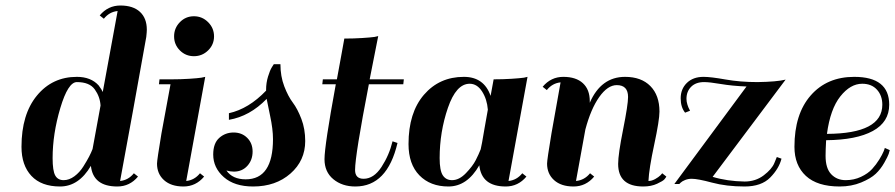

<svg xmlns="http://www.w3.org/2000/svg" viewBox="-20 -668 3250 697"><path d="M416 -11Q446 -14 466 -39L481 -27Q451 9 406 9Q318 9 310 -66Q266 9 198 9Q130 9 94 -29.5Q58 -68 58 -135Q58 -253 114 -321Q170 -389 259 -389Q310 -389 338 -358Q350 -342 353 -334L407 -628Q377 -625 357 -600L342 -612Q372 -648 417 -648Q463 -648 488 -625Q513 -602 513 -560Q513 -552 511 -534Q462 -259 416 -11ZM211 -14Q231 -14 250 -28Q269 -42 282.5 -63.5Q296 -85 303.5 -99.5Q311 -114 316 -127L345 -285Q343 -317 324 -343.5Q305 -370 259 -370Q227 -370 199 -276Q171 -182 171 -94Q171 -48 180.5 -31Q190 -14 211 -14Z M725 -389 656 -11Q686 -14 706 -39L721 -27Q691 9 646 9Q601 9 575.5 -14Q550 -37 550 -74Q550 -87 566 -183L599 -362H557L559 -380H602Q636 -380 667 -382Q698 -384 711 -386ZM633 -485Q612 -506 612 -536Q612 -566 633 -587.5Q654 -609 684 -609Q714 -609 735.5 -587.5Q757 -566 757 -536Q757 -506 735.5 -485Q714 -464 684 -464Q654 -464 633 -485Z M872 -17Q971 -17 971 -163Q971 -199 960.5 -248Q950 -297 948 -309Q887 -246 811 -233V-257Q883 -273 946 -339V-343Q946 -367 953 -390Q960 -413 967 -424L974 -435H998Q998 -391 1012 -354.5Q1026 -318 1043 -295.5Q1060 -273 1074 -236.5Q1088 -200 1088 -156Q1088 -85 1034.5 -38Q981 9 899 9Q831 9 792.5 -25Q754 -59 754 -107Q754 -148 776 -167.5Q798 -187 828 -187Q858 -187 877.5 -167.5Q897 -148 897 -118Q897 -87 878 -66Q859 -45 829 -45Q816 -45 802 -49Q824 -17 872 -17Z M1353 -537Q1339 -467 1322 -380H1446L1444 -362H1319Q1269 -104 1269 -51Q1269 -19 1300 -19Q1337 -19 1365 -62Q1393 -105 1405 -155L1423 -149Q1386 9 1270 9Q1222 9 1190 -17.5Q1158 -44 1158 -90Q1158 -139 1199 -362H1150L1152 -380H1203Q1207 -404 1216.5 -453.5Q1226 -503 1230 -528Q1264 -528 1295 -530Q1326 -532 1340 -534Z M1895 -389 1826 -11Q1856 -14 1876 -39L1891 -27Q1861 9 1816 9Q1728 9 1720 -68Q1676 9 1608 9Q1542 9 1502.5 -31.5Q1463 -72 1463 -145Q1463 -259 1519 -324Q1575 -389 1664 -389Q1737 -389 1761 -320Q1766 -350 1772 -380Q1806 -380 1837 -382Q1868 -384 1882 -386ZM1621 -14Q1647 -14 1671.5 -39.5Q1696 -65 1707 -86.5Q1718 -108 1725 -126Q1727 -134 1730 -150.5Q1733 -167 1739 -202.5Q1745 -238 1751 -270Q1748 -308 1730 -336Q1712 -364 1685 -364Q1636 -364 1606 -276.5Q1576 -189 1576 -94Q1576 -49 1587.5 -31.5Q1599 -14 1621 -14Z M2374 -263Q2374 -232 2355 -143.5Q2336 -55 2334 -11Q2346 -11 2358.5 -18Q2371 -25 2378 -32L2384 -39L2399 -27Q2397 -23 2392 -17Q2387 -11 2365.5 -1Q2344 9 2315 9Q2224 9 2224 -73Q2224 -108 2242 -198Q2260 -288 2260 -316Q2260 -359 2219 -359Q2186 -359 2155.5 -316Q2125 -273 2105 -198L2071 -11Q2102 -14 2122 -39L2137 -27Q2107 9 2062 9Q2017 9 1991.5 -14Q1966 -37 1966 -74Q1966 -88 1982 -184L2015 -369Q1985 -366 1965 -341L1950 -353Q1980 -389 2025 -389Q2071 -389 2096 -366Q2121 -343 2121 -301V-295Q2162 -389 2249 -389Q2308 -389 2341 -355.5Q2374 -322 2374 -263Z M2800 -98 2817 -92Q2808 -56 2776 -23.5Q2744 9 2683 9Q2617 9 2565 -5Q2513 -19 2491 -19Q2478 -19 2467 -14.5Q2456 -10 2451 -5L2446 0H2428L2690 -354Q2638 -356 2597 -363Q2556 -370 2536 -370Q2506 -370 2489 -353Q2472 -336 2472 -309Q2472 -299 2475.5 -288Q2479 -277 2482 -272L2485 -266L2467 -259Q2451 -279 2451 -311Q2451 -345 2473.5 -367Q2496 -389 2534 -389Q2560 -389 2613.5 -379.5Q2667 -370 2730 -370Q2800 -371 2832 -379L2567 -26Q2620 -10 2683 -9Q2723 -9 2752.5 -31.5Q2782 -54 2791 -76Z M3081 -389Q3208 -389 3208 -288Q3208 -225 3148.5 -192.5Q3089 -160 2979 -159Q2977 -123 2977 -102Q2977 -57 2997.5 -35.5Q3018 -14 3050 -14Q3080 -14 3105.5 -26Q3131 -38 3146 -54.5Q3161 -71 3172 -89Q3183 -107 3187.5 -118Q3192 -129 3192 -131L3210 -123Q3209 -118 3206 -109Q3203 -100 3190 -77Q3177 -54 3159 -37Q3141 -20 3106 -5.5Q3071 9 3028 9Q2947 9 2905.5 -29.5Q2864 -68 2864 -135Q2864 -254 2923 -321.5Q2982 -389 3081 -389ZM3110 -364Q3067 -364 3030.5 -318Q2994 -272 2982 -182Q3183 -183 3183 -288Q3183 -321 3163.5 -342.5Q3144 -364 3110 -364Z"/></svg>

Font: Sail
Style: Regular
Weight: 400
Designer: Miguel Hernandez
Foundry: Miguel Hernandez
Version: Version 1.002